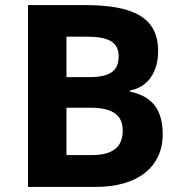

<svg xmlns="http://www.w3.org/2000/svg" viewBox="-20 -734 712 754"><path d="M312 -714H90V0H357C519 0 619 -77 619 -207C619 -319 562 -359 491 -374V-379C561 -391 601 -452 601 -533C601 -667 502 -714 312 -714ZM329 -431H241V-590H321C407 -590 446 -568 446 -513C446 -459 417 -431 329 -431ZM241 -311H335C431 -311 462 -275 462 -222C462 -163 431 -125 340 -125H241Z"/></svg>

Font: Noto Sans Gujarati
Style: Bold
Weight: 700
Designer: Jelle Bosma - Monotype Design Team, Universal Thirst
Foundry: Monotype Imaging Inc.
Version: Version 2.106